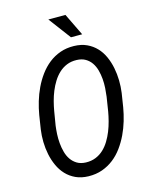

<svg xmlns="http://www.w3.org/2000/svg" viewBox="-133 -987 852 1082"><g transform="rotate(-15 293.5 -446.0)"><path d="M535.6 -314.9Q529.3 -277.3 517.8 -238.5Q506.3 -199.7 489 -163.3Q471.7 -127 448.2 -94.7Q424.8 -62.5 394.8 -39.1Q364.7 -15.6 327.9 -2.4Q291 10.7 247.1 9.8Q205.1 8.8 173.1 -6.1Q141.1 -21 118.2 -45.4Q95.2 -69.8 80.6 -102.1Q65.9 -134.3 58.6 -169.9Q51.3 -205.6 50.5 -242.7Q49.8 -279.8 54.7 -314.5L67.4 -395.5Q73.7 -433.1 85.2 -471.9Q96.7 -510.7 114 -547.1Q131.3 -583.5 155 -615.7Q178.7 -647.9 208.7 -671.6Q238.8 -695.3 275.6 -708.5Q312.5 -721.7 356.4 -720.7Q398.9 -719.7 430.9 -704.8Q462.9 -689.9 485.8 -665.5Q508.8 -641.1 523.2 -608.9Q537.6 -576.7 544.7 -540.8Q551.8 -504.9 552.5 -467.5Q553.2 -430.2 548.3 -395.5ZM460.9 -397.5Q463.9 -419.9 465.6 -446.3Q467.3 -472.7 465.1 -499.3Q462.9 -525.9 456.1 -551Q449.2 -576.2 435.8 -595.7Q422.4 -615.2 401.6 -627.4Q380.9 -639.6 350.6 -640.6Q318.8 -641.6 293.2 -631.1Q267.6 -620.6 247.3 -601.8Q227.1 -583 211.7 -558.3Q196.3 -533.7 185.1 -506.1Q173.8 -478.5 166.5 -450.2Q159.2 -421.9 154.8 -396.5L141.1 -314Q138.2 -292 136.7 -265.6Q135.3 -239.3 137.7 -212.4Q140.1 -185.5 147 -160.2Q153.8 -134.8 167.5 -115Q181.2 -95.2 201.9 -82.8Q222.7 -70.3 252.9 -69.3Q284.7 -68.4 310.5 -78.9Q336.4 -89.4 356.4 -108.2Q376.5 -127 391.6 -151.9Q406.7 -176.8 417.7 -204.3Q428.7 -231.9 436 -260.3Q443.4 -288.6 447.8 -314.5ZM418.9 -772.5H353.5L256.3 -902.3H356Z"/></g></svg>

Font: TypoPRO Roboto Mono
Style: Italic
Weight: 400
Designer: Google
Version: Version 2.000986; 2015; ttfautohint (v1.3)